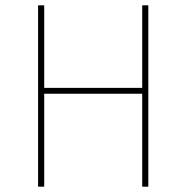

<svg xmlns="http://www.w3.org/2000/svg" viewBox="-20 -701 700 721"><path d="M514 -349H146V0H123V-681H146V-371H514V-681H537V0H514Z"/></svg>

Font: FiraSans
Style: Regular
Weight: 150
Designer: Carrois Corporate & Edenspiekermann AG
Foundry: Carrois Corporate GbR & Edenspiekermann AG
Version: Version 3.106;PS 003.106;hotconv 1.0.70;makeotf.lib2.5.58329